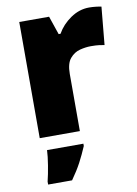

<svg xmlns="http://www.w3.org/2000/svg" viewBox="-88 -621 644 900"><g transform="rotate(-10 234.5 -171.0)"><path d="M400 -563Q416 -563 433 -561Q450 -559 458 -557L441 -377Q431 -379 416.5 -381Q402 -383 376 -383Q352 -383 324.5 -376Q297 -369 277 -345.5Q257 -322 257 -272V0H66V-553H208L238 -465H247Q270 -506 311.5 -534.5Q353 -563 400 -563ZM263 72Q246 112 228 146Q210 180 181 221H67V207Q75 175 82 132Q89 89 90 61H263Z"/></g></svg>

Font: Noto Sans Arabic Blk
Style: Regular
Weight: 900
Designer: Monotype Design Team, Nadine Chahine, Nizar Qandah and Khaled Hosny
Foundry: Monotype Imaging Inc.
Version: Version 2.012; ttfautohint (v1.8.4.7-5d5b)